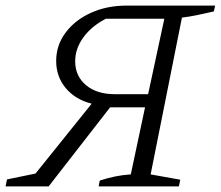

<svg xmlns="http://www.w3.org/2000/svg" viewBox="-45 -667 790 687"><path d="M-25 0 -20 -25 82 -46 283 -296Q224 -311 190 -352Q156 -393 156 -449Q156 -505 189.5 -550Q223 -595 280 -621Q337 -647 409 -647H725L720 -626Q685 -618 658 -612.5Q631 -607 606 -604L494 -43L600 -24L595 0H308L312 -21Q340 -30 366.5 -35.5Q393 -41 423 -43L474 -283H349L129 0ZM366 -330H485L543 -600H334Q283 -574 253.5 -533.5Q224 -493 224 -448Q224 -395 262.5 -362.5Q301 -330 366 -330Z"/></svg>

Font: Piazzolla Light
Style: Italic
Weight: 300
Italic angle: -11.3°
Designer: Juan Pablo del Peral
Foundry: Huerta Tipografica
Version: Version 1.330